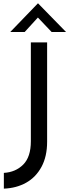

<svg xmlns="http://www.w3.org/2000/svg" viewBox="-20 -976 414 1145"><path d="M261 -131Q261 -43 227.5 19Q194 81 136 113.5Q78 146 3 149V55Q73 51 118.5 5.5Q164 -40 164 -134V-723H261ZM288 -785 195 -883 222 -889 127 -785H41L206 -956H207L374 -785Z"/></svg>

Font: Josefin Sans Thin
Style: Regular
Weight: 400
Version: Version 2.000